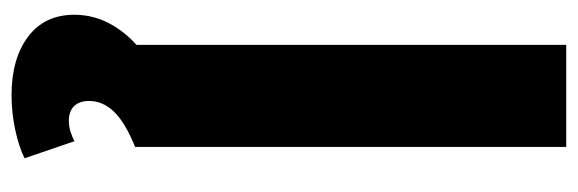

<svg xmlns="http://www.w3.org/2000/svg" viewBox="-346 -422 976 324"><g transform="rotate(90 142.0 -260.0)"><path d="M228 -727.5V0H55.7V-727.5ZM140.6 208.5Q79.1 208.5 42 180.7Q4.9 152.8 4.9 102.5Q4.9 68.4 22.2 38.6Q39.6 8.8 67.9 -12.2L228 0Q187 16.6 168.7 35.4Q150.4 54.2 150.4 77.6Q150.4 93.8 158.9 102.8Q167.5 111.8 184.1 111.8Q193.4 111.8 201.9 109.1Q210.4 106.4 218.3 102.5L247.1 186.5Q227.5 196.3 198.7 202.4Q169.9 208.5 140.6 208.5Z"/></g></svg>

Font: Inter 16pt ExtraBold
Style: Regular
Weight: 800
Version: Version 4.001;git-66647c0bb